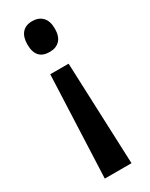

<svg xmlns="http://www.w3.org/2000/svg" viewBox="-194 -635 639 816"><g transform="rotate(-30 125.5 -227.0)"><path d="M194 -518Q194 -481 176 -462Q158 -443 126 -443Q59 -443 59 -518Q59 -554 76 -574Q93 -594 126 -594Q157 -594 175.5 -575Q194 -556 194 -518ZM80 -360H170L190 140H59Z"/></g></svg>

Font: Noto Sans Tamil UI ExtraCondensed SemiBold
Style: Regular
Weight: 600
Width: 2
Designer: Jelle Bosma - Monotype Design Team
Foundry: Monotype Imaging Inc.
Version: Version 2.004; ttfautohint (v1.8.4.7-5d5b)